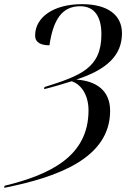

<svg xmlns="http://www.w3.org/2000/svg" viewBox="-39 -744 635 924"><path d="M-17 150 -19 160C237 109 491 18 491 -211C491 -310 422 -355 328 -361C476 -409 548 -478 548 -584C548 -672 479 -724 355 -724C219 -724 130 -661 130 -573C130 -539 158 -526 199 -526C217 -649 259 -714 347 -714C417 -714 449 -662 449 -579C449 -416 349 -380 175 -325L173 -315C215 -325 265 -340 306 -353C354 -337 387 -284 387 -213C387 4 210 95 -17 150Z"/></svg>

Font: Noto Serif Display SemiCondensed
Style: Italic
Weight: 400
Width: 4
Italic angle: -12°
Designer: Monotype Design Team
Foundry: Monotype Imaging Inc.
Version: Version 2.009